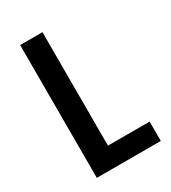

<svg xmlns="http://www.w3.org/2000/svg" viewBox="-176 -804 794 894"><g transform="rotate(-30 221.0 -357.0)"><path d="M77 0H421V-104H197V-714H77Z"/></g></svg>

Font: Noto Sans Gurmukhi UI Condensed SemiBold
Style: Regular
Weight: 600
Width: 3
Designer: Jelle Bosma - Monotype Design Team
Foundry: Monotype Imaging Inc.
Version: Version 2.004